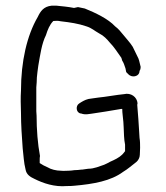

<svg xmlns="http://www.w3.org/2000/svg" viewBox="-20 -648 585 677"><path d="M53 -290C53 -276 54 -262 54 -249C54 -210 57 -164 60 -125C63 -100 64 -74 70 -51C73 -32 87 -24 102 -17C132 -2 172 12 216 8C225 8 233 8 241 7C310 1 371 -10 414 -42C431 -52 445 -65 461 -77C467 -82 473 -92 473 -102C473 -110 474 -118 474 -127C474 -139 474 -150 472 -162C472 -168 471 -173 471 -179C469 -212 467 -244 464 -277C464 -279 464 -281 465 -284C463 -306 442 -322 417 -316C394 -314 350 -306 327 -304C315 -302 303 -301 292 -299C279 -296 268 -289 259 -283C246 -275 248 -251 264 -248C267 -248 269 -247 272 -246C282 -244 290 -245 302 -247C331 -251 373 -258 402 -263C405 -264 408 -264 411 -264C411 -249 414 -233 415 -218L416 -200C417 -179 417 -157 421 -138V-115C417 -110 415 -107 411 -103C400 -92 383 -84 369 -78C362 -74 354 -70 347 -67C331 -62 313 -53 291 -53L270 -50H267C259 -49 251 -48 242 -48C235 -47 228 -46 221 -46C212 -46 204 -45 195 -46C178 -46 159 -51 148 -58C138 -62 129 -67 120 -73V-85C120 -89 120 -94 121 -98C113 -140 109 -191 109 -240C109 -245 108 -251 108 -256V-340C109 -352 110 -363 110 -375C111 -387 113 -401 115 -416C122 -456 127 -494 142 -524C148 -543 155 -561 168 -574C178 -575 185 -575 194 -573C228 -569 256 -565 285 -555C304 -549 312 -540 330 -530C346 -522 357 -510 367 -498C382 -483 395 -462 408 -444C409 -440 410 -437 411 -434C417 -425 418 -419 421 -411C422 -408 423 -406 423 -404L424 -399C424 -394 427 -391 431 -388C443 -372 472 -377 472 -398C475 -402 476 -407 476 -412C473 -422 472 -432 468 -442C462 -454 455 -469 448 -483C438 -499 425 -512 414 -526C406 -536 397 -547 386 -555C361 -582 316 -603 279 -618C271 -620 263 -621 255 -623C250 -622 246 -621 241 -620C221 -624 199 -626 179 -628H162C134 -625 123 -609 113 -588C75 -523 54 -431 54 -329C53 -316 53 -303 53 -290Z"/></svg>

Font: Scribbler
Style: Regular
Weight: 400
Designer: Mew Too
Foundry: Cannot Into Space Fonts
Version: Version 1.001